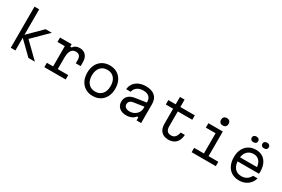

<svg xmlns="http://www.w3.org/2000/svg" viewBox="109 -2130 5033 3427"><g transform="rotate(30 2625.0 -416.5)"><path d="M546 0 247 -292 555 -598H683L377 -295L679 0ZM182 0V-848H278V0Z M852 -598H1092V-548H1120Q1141 -580 1175 -596.5Q1209 -613 1254 -613Q1334 -613 1380 -562Q1426 -511 1426 -421V-340H1326V-406Q1326 -522 1224 -522Q1162 -522 1130.5 -471.5Q1099 -421 1099 -321V-90H1314V0H874V-90H1003V-507H852Z M1875 15Q1788 15 1723 -24Q1658 -63 1622 -133.5Q1586 -204 1586 -299Q1586 -394 1622 -464.5Q1658 -535 1723 -574Q1788 -613 1875 -613Q1963 -613 2027.5 -574Q2092 -535 2128 -464.5Q2164 -394 2164 -299Q2164 -204 2128 -133.5Q2092 -63 2027.5 -24Q1963 15 1875 15ZM1875 -75Q1965 -75 2016.5 -135Q2068 -195 2068 -299Q2068 -402 2016.5 -462Q1965 -522 1875 -522Q1785 -522 1733.5 -462Q1682 -402 1682 -299Q1682 -195 1733.5 -135Q1785 -75 1875 -75Z M2787 -370V-284L2566 -251Q2518 -244 2495 -220Q2472 -196 2472 -159Q2472 -122 2502.5 -98.5Q2533 -75 2582 -75Q2637 -75 2680.5 -98.5Q2724 -122 2749.5 -162.5Q2775 -203 2775 -254V-382Q2775 -449 2733.5 -486Q2692 -523 2617 -523Q2566 -523 2526 -507Q2486 -491 2461 -461.5Q2436 -432 2428 -390H2336Q2342 -459 2378.5 -508.5Q2415 -558 2477 -585.5Q2539 -613 2620 -613Q2740 -613 2804.5 -555Q2869 -497 2869 -390V0H2775V-64H2747Q2719 -26 2673 -5.5Q2627 15 2564 15Q2504 15 2460.5 -6.5Q2417 -28 2393.5 -66.5Q2370 -105 2370 -157Q2370 -229 2417.5 -275.5Q2465 -322 2554 -335Z M3332 -750V-598H3630V-507H3332V-196Q3332 -137 3359.5 -106Q3387 -75 3440 -75Q3492 -75 3522.5 -108Q3553 -141 3565 -206H3651Q3644 -99 3588.5 -42Q3533 15 3436 15Q3339 15 3287.5 -40Q3236 -95 3236 -196V-507H3085V-598H3236V-750Z M3910 -598H4207V-90H4408V0H3910V-90H4111V-507H3910ZM4152 -690Q4116 -690 4095.5 -709.5Q4075 -729 4075 -766Q4075 -803 4095.5 -823Q4116 -843 4152 -843Q4188 -843 4208.5 -823Q4229 -803 4229 -766Q4229 -729 4208.5 -709.5Q4188 -690 4152 -690Z M4679 -353H5088L5056 -308Q5056 -412 5012 -469Q4968 -526 4887 -526Q4800 -526 4750 -466.5Q4700 -407 4700 -304Q4700 -193 4750 -132.5Q4800 -72 4892 -72Q4952 -72 4998 -101Q5044 -130 5071 -184H5162Q5147 -124 5108.5 -79Q5070 -34 5014.5 -9.5Q4959 15 4892 15Q4803 15 4739 -23.5Q4675 -62 4640.5 -133.5Q4606 -205 4606 -304Q4606 -398 4641 -467Q4676 -536 4739 -574.5Q4802 -613 4887 -613Q4967 -613 5025 -576.5Q5083 -540 5114 -472Q5145 -404 5145 -309Q5145 -299 5144.5 -288.5Q5144 -278 5143 -268H4679ZM4775 -705Q4743 -705 4725.5 -720.5Q4708 -736 4708 -763Q4708 -790 4725.5 -805.5Q4743 -821 4775 -821Q4806 -821 4823.5 -805.5Q4841 -790 4841 -763Q4841 -736 4823.5 -720.5Q4806 -705 4775 -705ZM4993 -705Q4962 -705 4944.5 -720.5Q4927 -736 4927 -763Q4927 -790 4944.5 -805.5Q4962 -821 4993 -821Q5025 -821 5042.5 -805.5Q5060 -790 5060 -763Q5060 -736 5042.5 -720.5Q5025 -705 4993 -705Z"/></g></svg>

Font: Martian Mono SemiExpanded Light
Style: Regular
Weight: 300
Width: 6
Monospace: yes
Designer: Roman Shamin
Foundry: Evil Martians
Version: Version 0.930